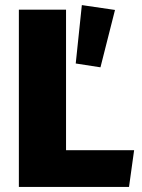

<svg xmlns="http://www.w3.org/2000/svg" viewBox="-20 -733 557 753"><path d="M374 -469 277 -484 301 -713 431 -694ZM239 -695H54V0H486L506 -144H239Z"/></svg>

Font: Fira Sans ExtraBold
Style: Regular
Weight: 800
Designer: bBox Type GmbH & Carrois Corporate GbR & Edenspiekermann AG
Foundry: bBox Type GmbH & Carrois Corporate GbR & Edenspiekermann AG
Version: Version 4.300;PS 004.300;hotconv 1.0.88;makeotf.lib2.5.64775